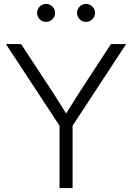

<svg xmlns="http://www.w3.org/2000/svg" viewBox="-20 -950 667 970"><path d="M280.8 0H346.7V-314.9L617.2 -727.5H540.5L385.3 -489.7C360.8 -451.7 337.4 -414.1 314 -376.5C290.5 -414.1 267.6 -451.7 242.7 -489.7L86.4 -727.5H9.8L280.8 -314.9ZM414.6 -839.4C439.5 -839.4 460 -859.9 460 -884.8C460 -909.7 439.5 -930.2 414.6 -930.2C389.6 -930.2 369.1 -909.7 369.1 -884.8C369.1 -859.9 389.6 -839.4 414.6 -839.4ZM212.9 -839.4C237.8 -839.4 258.3 -859.9 258.3 -884.8C258.3 -909.7 237.8 -930.2 212.9 -930.2C187.5 -930.2 167.5 -909.7 167.5 -884.8C167.5 -859.9 187.5 -839.4 212.9 -839.4Z"/></svg>

Font: Raveo Display Display Light
Style: Regular
Weight: 300
Designer: Jakub Foglar, Rasmus Andersson (Inter)
Foundry: Jakubfoglar.com
Version: Version 1.100;Glyphs 3.2.3 (3260)